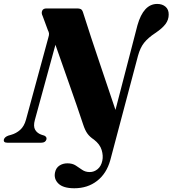

<svg xmlns="http://www.w3.org/2000/svg" viewBox="-55 -744 900 1001"><path d="M661.5 -612Q693 -723.5 764.5 -723.5Q791.5 -723.5 808.2 -708.8Q825 -694 824.5 -668Q824.5 -641 808 -618.8Q791.5 -596.5 755 -572Q717 -547 696.5 -521.2Q676 -495.5 664.5 -453.5L520 91Q500.5 161 451 199.2Q401.5 237.5 332.5 237.5Q274.5 237.5 249.5 213Q224.5 188.5 232 154.5Q237 131 255 119.2Q273 107.5 296.5 107.5Q322.5 107.5 339.8 118.8Q357 130 373.5 141.5Q390 153 413 153Q435.5 153 454 137.8Q472.5 122.5 478.5 93.5Q484 68 475 38Q466 8 435 -16Q413 -30.5 400.8 -47.5Q388.5 -64.5 378.5 -95Q347 -190 309 -297.2Q271 -404.5 234 -510.5L127 -119.5Q117.5 -85.5 128.5 -67Q139.5 -48.5 163 -41L176 -37Q190.5 -30 187 -17Q182 0 160 0H-16.5Q-39 0 -34.5 -17.5Q-30.5 -30 -11.5 -37L2.5 -41Q29.5 -48.5 50.2 -67Q71 -85.5 80.5 -120L197 -548Q201.5 -562 200.5 -569.8Q199.5 -577.5 194.5 -587L167.5 -660Q159.5 -675.5 164.8 -687.8Q170 -700 187 -700H348Q358 -700 365.2 -697Q372.5 -694 377 -682Q420 -546.5 464.5 -415.8Q509 -285 547 -171Z"/></svg>

Font: Fraunces 72pt
Style: Bold Italic
Weight: 700
Italic angle: -16°
Version: Version 1.000;[b76b70a41]